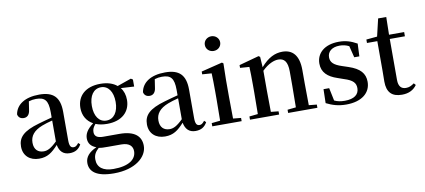

<svg xmlns="http://www.w3.org/2000/svg" viewBox="-87 -1114 3764 1700"><g transform="rotate(-10 1795.5 -264.0)"><path d="M462 15C511 15 544 -4 567 -46L551 -61C533 -38 522 -31 506 -31C481 -31 468 -47 468 -100V-356C468 -488 411 -543 285 -543C156 -543 77 -490 62 -404C68 -376 88 -362 116 -362C145 -362 169 -380 174 -428L185 -500C208 -507 229 -510 250 -510C328 -510 359 -480 359 -372V-324C318 -313 275 -302 239 -291C95 -250 47 -199 47 -117C47 -33 106 16 188 16C263 16 305 -16 361 -77C372 -19 404 15 462 15ZM359 -109C304 -55 272 -41 239 -41C188 -41 153 -71 153 -133C153 -194 188 -238 265 -268C290 -278 324 -288 359 -297Z M833 -213C766 -213 727 -272 727 -362C727 -454 768 -512 835 -512C899 -512 941 -455 941 -362C941 -272 900 -213 833 -213ZM834 -183C968 -183 1043 -257 1043 -362C1043 -406 1031 -444 1007 -474L1126 -467V-530L1109 -541L983 -497C949 -526 899 -543 834 -543C699 -543 624 -469 624 -362C624 -295 655 -241 712 -210C654 -167 633 -128 633 -87C633 -43 657 -12 703 4C634 35 600 76 600 128C600 202 655 259 818 259C1012 259 1119 163 1119 64C1119 -22 1061 -77 924 -77H777C723 -77 701 -98 701 -132C701 -158 710 -176 731 -201C760 -189 794 -183 834 -183ZM723 13C745 18 768 18 805 18H924C1002 18 1026 56 1026 96C1026 170 957 220 820 220C728 220 675 182 675 109C675 69 690 43 723 13Z M1594 15C1643 15 1676 -4 1699 -46L1683 -61C1665 -38 1654 -31 1638 -31C1613 -31 1600 -47 1600 -100V-356C1600 -488 1543 -543 1417 -543C1288 -543 1209 -490 1194 -404C1200 -376 1220 -362 1248 -362C1277 -362 1301 -380 1306 -428L1317 -500C1340 -507 1361 -510 1382 -510C1460 -510 1491 -480 1491 -372V-324C1450 -313 1407 -302 1371 -291C1227 -250 1179 -199 1179 -117C1179 -33 1238 16 1320 16C1395 16 1437 -16 1493 -77C1504 -19 1536 15 1594 15ZM1491 -109C1436 -55 1404 -41 1371 -41C1320 -41 1285 -71 1285 -133C1285 -194 1320 -238 1397 -268C1422 -278 1456 -288 1491 -297Z M1875 -655C1912 -655 1944 -682 1944 -721C1944 -759 1912 -787 1875 -787C1837 -787 1806 -759 1806 -721C1806 -682 1837 -655 1875 -655ZM1822 0H2010V-29L1939 -36C1938 -93 1937 -177 1937 -232V-385L1940 -532L1928 -541L1738 -494V-469L1822 -463C1824 -414 1825 -367 1825 -300V-232L1823 -37L1746 -29V0Z M2503 0H2691V-29L2620 -36L2618 -232V-353C2618 -486 2561 -543 2471 -543C2405 -543 2343 -515 2276 -438L2270 -532L2257 -541L2078 -492V-467L2161 -461C2163 -412 2164 -368 2164 -301V-232L2162 -37L2085 -29V0H2347V-29L2279 -36L2277 -232V-406C2333 -461 2386 -481 2423 -481C2476 -481 2506 -449 2506 -359V-232L2504 -37L2428 -29V0Z M2949 16C3090 16 3169 -52 3169 -150C3169 -225 3127 -274 3025 -308L2971 -326C2896 -350 2870 -378 2870 -422C2870 -473 2910 -508 2980 -508C3011 -508 3037 -502 3064 -488L3090 -384H3136L3141 -498C3087 -528 3041 -543 2979 -543C2848 -543 2776 -474 2776 -382C2776 -303 2827 -257 2912 -229L2966 -210C3047 -185 3070 -156 3070 -110C3070 -53 3026 -19 2942 -19C2904 -19 2875 -25 2848 -38L2824 -153H2773L2770 -28C2826 0 2879 16 2949 16Z M3450 16C3512 16 3555 -7 3584 -48L3569 -65C3542 -46 3523 -37 3495 -37C3453 -37 3428 -62 3428 -121V-489H3564V-527H3428L3431 -686H3358L3321 -529L3223 -520V-489H3316V-223C3316 -185 3315 -161 3315 -126C3315 -29 3359 16 3450 16Z"/></g></svg>

Font: Noto Serif CJK SC SemiBold
Style: Regular
Weight: 600
Designer: Ryoko NISHIZUKA 西塚涼子 (kana & ideographs); Frank Grießhammer (Latin, Greek & Cyrillic); Wenlong ZHANG 张文龙 (bopomofo); San
Foundry: Adobe
Version: Version 2.001;hotconv 1.1.0;makeotfexe 2.6.0